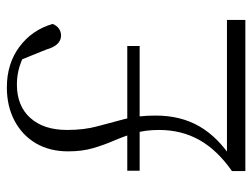

<svg xmlns="http://www.w3.org/2000/svg" viewBox="-110 -644 753 574"><g transform="rotate(-90 267.0 -356.5)"><path d="M44 -316V-353H417V-316ZM43 0V-40Q106 -84 136 -137.5Q166 -191 166 -258Q166 -299 156.5 -331Q147 -363 134 -393Q121 -423 111.5 -455.5Q102 -488 102 -530Q102 -585 126 -626Q150 -667 193.5 -690Q237 -713 293 -713Q364 -713 414.5 -675.5Q465 -638 483 -576Q478 -564 469 -557.5Q460 -551 448 -551Q434 -551 423.5 -561.5Q413 -572 406 -596L372 -680L418 -646Q384 -666 357.5 -674.5Q331 -683 302 -683Q238 -683 202 -643Q166 -603 166 -533Q166 -482 177 -442Q188 -402 198.5 -361.5Q209 -321 209 -268Q209 -193 176.5 -137Q144 -81 77 -38L97 -69V-55H495V0Z"/></g></svg>

Font: Source Han Serif JP VF
Style: Regular
Weight: 250
Designer: Ryoko NISHIZUKA 西塚涼子 (kana & ideographs); Frank Grießhammer (Latin, Greek & Cyrillic); Wenlong ZHANG 张文龙 (bopomofo); San
Foundry: Adobe
Version: Version 2.001;hotconv 1.1.0;makeotfexe 2.6.0